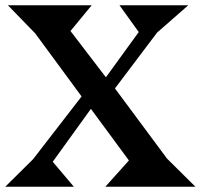

<svg xmlns="http://www.w3.org/2000/svg" viewBox="-20 -705 758 725"><path d="M466.8 -99.1 323.2 -293.9 179.2 -94.2 258.8 0H0L105 -104L288.1 -340.8L112.8 -579.1L9.8 -685.1H326.2L246.1 -587.9L379.9 -413.1L503.9 -584L431.2 -685.1H690.9L573.2 -582L414.1 -371.1L610.8 -106L717.8 0H377.9Z"/></svg>

Font: Bluu Next
Style: Bold
Weight: 700
Designer: Jean-Baptiste Morizot, Igor Stepanchenko (Cyrillic)
Foundry: Igor Stepanchenko
Version: Version 1.005